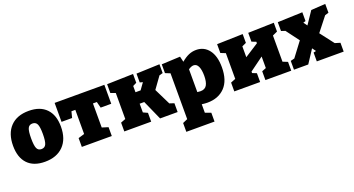

<svg xmlns="http://www.w3.org/2000/svg" viewBox="-49 -1186 3777 2047"><g transform="rotate(-20 1839.5 -162.5)"><path d="M564 -280Q564 -140 488 -62.5Q412 15 278 15Q150 15 82 -56.5Q14 -128 14 -261Q14 -400 88 -477.5Q162 -555 297 -555Q425 -555 494.5 -483.5Q564 -412 564 -280ZM222 -270Q222 -189 236.5 -157Q251 -125 288 -125Q326 -125 341 -158Q356 -191 356 -272Q356 -352 341 -383.5Q326 -415 288 -415Q251 -415 236.5 -383Q222 -351 222 -270Z M1031 -325 1013 -395H969V-122L1039 -100V0H699V-100L769 -121V-395H725L707 -325H587V-540H1151V-325Z M1643 -302 1734 -117 1786 -100V0H1587L1488 -222H1436V-123L1486 -100V0H1181V-100L1236 -121V-416L1181 -436V-536L1478 -544V-444L1436 -423V-352H1494L1547 -426L1514 -435V-535L1778 -545V-445L1738 -434Z M2056 10V106L2121 130V230H1801V130L1856 106V-414L1801 -436V-536L2012 -546L2027 -483Q2071 -520 2111 -537.5Q2151 -555 2196 -555Q2286 -555 2339.5 -485Q2393 -415 2393 -288Q2393 -139 2319 -62Q2245 15 2120 15Q2093 15 2056 10ZM2115 -410Q2090 -410 2056 -387V-128Q2076 -125 2092 -125Q2143 -125 2164 -161.5Q2185 -198 2185 -267Q2185 -334 2167.5 -372Q2150 -410 2115 -410Z M3075 -544V-444L3020 -419V-122L3075 -100V0H2782V-100L2830 -119V-250L2674 -136V-119L2722 -100V0H2429V-100L2484 -122V-414L2429 -436V-536L2722 -544V-444L2674 -422V-299L2831 -400V-417L2782 -436V-536Z M3492 -273 3611 -118 3670 -100V0H3365V-100L3395 -107L3365 -148L3268 0H3106V-100L3150 -111L3272 -273L3162 -420L3117 -435V-535L3399 -545V-445L3371 -437L3402 -394L3497 -535L3659 -545V-445L3617 -432Z"/></g></svg>

Font: Bitter Pro Black
Style: Regular
Weight: 900
Designer: Sol Matas, and Bitter project Authors
Foundry: Sol Matas
Version: Version 1.010